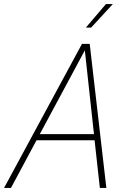

<svg xmlns="http://www.w3.org/2000/svg" viewBox="-28 -926 648 946"><path d="M-8 0 376 -710H414L496 0H464L438 -235H152L26 0ZM390 -678 168 -265H435ZM395 -790 494 -906H528L421 -790Z"/></svg>

Font: Geist Mono Thin
Style: Italic
Weight: 100
Italic angle: -12°
Monospace: yes
Designer: Basement.studio, Andrés Briganti, Mateo Zaragoza
Foundry: Basement.studio, Vercel, Andrés Briganti, Guido Ferreyra, Mateo Zaragoza
Version: Version 1.500; ttfautohint (v1.8.4.7-5d5b)